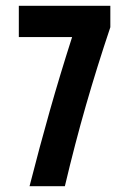

<svg xmlns="http://www.w3.org/2000/svg" viewBox="-20 -643 440 663"><path d="M82 0Q117 -137 152 -260.5Q187 -384 229 -515H45V-623H361V-549Q315 -412 277 -280Q239 -148 204 0Z"/></svg>

Font: Inconsolata Condensed Black
Style: Regular
Weight: 900
Width: 3
Monospace: yes
Designer: Raph Levien, Cyreal, Brenton Simpson
Foundry: Raph Levien, Cyreal, Google
Version: Version 3.001; ttfautohint (v1.8.2.53-6de2)